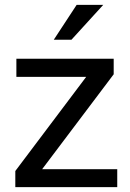

<svg xmlns="http://www.w3.org/2000/svg" viewBox="-20 -770 536 790"><path d="M201.2 -606.4H273.9L404.8 -750H295.4ZM447.8 -464.4V-528.3H47.4V-453.6H334.5L43 -66.4V0H462.4V-73.7H153.3Z"/></svg>

Font: Roboto
Style: Regular
Weight: 400
Designer: Google
Version: Version 2.137; 2017